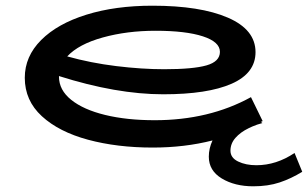

<svg xmlns="http://www.w3.org/2000/svg" viewBox="-20 -504 1081 674"><path d="M1041 99Q1002 123 961.5 136.5Q921 150 869 150Q804 150 758.5 122.5Q713 95 713 46Q713 17 726 -11Q628 14 516 14Q391 14 289 -13.5Q187 -41 127 -96Q67 -151 67 -231Q67 -306 124.5 -363.5Q182 -421 283.5 -452.5Q385 -484 515 -484Q683 -484 780 -442Q877 -400 877 -321Q877 -247 793 -210Q709 -173 553 -173Q389 -173 187 -237V-235Q187 -188 230 -153.5Q273 -119 349 -100.5Q425 -82 523 -82Q714 -82 861 -163L902 -79L896 -76L901 -72Q882 -67 866 -60L853 -54Q824 -40 806.5 -20Q789 0 789 25Q789 50 816 63Q843 76 880 76Q950 76 1014 33ZM216 -306Q298 -283 388 -272Q478 -261 556 -261Q658 -261 705 -274.5Q752 -288 752 -322Q752 -357 692 -376.5Q632 -396 526 -396Q426 -396 341 -372.5Q256 -349 216 -306Z"/></svg>

Font: BioRhyme Expanded
Style: Bold
Weight: 700
Width: 7
Designer: Aoife Mooney
Foundry: Aoife Mooney Type
Version: Version 1.000